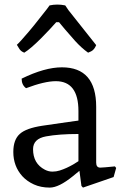

<svg xmlns="http://www.w3.org/2000/svg" viewBox="-20 -808 540 845"><path d="M421.4 -70.3Q432.1 -70.3 485.8 -75.7L491.2 -68.8L480 -28.8L345.2 17.6L338.4 10.3L329.6 -56.2L300.3 -32.2Q238.8 17.6 199.2 17.6Q159.7 17.6 129.2 3.7Q98.6 -10.3 78.1 -32.7Q38.6 -76.7 38.6 -139.2Q38.6 -193.4 67.4 -218.8Q94.7 -243.7 166.3 -254.6Q237.8 -265.6 279.1 -271Q320.3 -276.4 325.2 -277.3V-319.3Q325.2 -450.7 225.6 -450.7Q176.3 -450.7 94.7 -419.9Q75.2 -434.1 75.2 -461.9Q176.8 -511.7 252.4 -511.7Q403.3 -511.7 403.3 -337.9V-92.3Q403.3 -70.3 421.4 -70.3ZM125.5 -151.4Q125.5 -87.9 177.7 -61Q193.8 -52.7 210.7 -52.7Q227.5 -52.7 242.9 -57.6Q258.3 -62.5 273.2 -69.3Q288.1 -76.2 301.8 -84L325.2 -98.6V-218.3Q239.7 -218.3 182.6 -207.8Q125.5 -197.3 125.5 -151.4ZM86.9 -576.2Q72.8 -581.5 65.9 -591.8Q59.1 -602.1 54.2 -610.8Q61 -616.7 73.7 -630.9Q111.8 -673.8 130.4 -697.3L186 -767.6Q195.8 -780.3 198.2 -784.2Q232.4 -791.5 267.1 -784.2Q271 -777.3 281.7 -762.7Q395.5 -618.7 403.3 -609.4Q395 -588.9 380.9 -582Q375.5 -579.1 367.7 -576.2Q338.9 -596.7 310.5 -627.9Q257.8 -687.5 239.7 -710.4H227.5Q215.8 -696.8 197.8 -677.7L160.6 -639.2Q114.7 -593.3 86.9 -576.2Z"/></svg>

Font: Trykker
Style: Regular
Weight: 400
Designer: Magnus Gaarde
Foundry: Magnus Gaarde
Version: Version 1.001